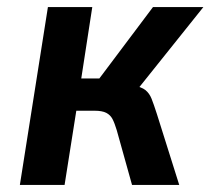

<svg xmlns="http://www.w3.org/2000/svg" viewBox="-20 -521 593 541"><path d="M36 0 115 -501H240L209 -300H260L411 -501H553L353 -251L351 -282Q379 -276 390 -267Q401 -258 407 -243Q413 -228 422 -200L485 0H352L309 -154Q303 -174 297 -185.5Q291 -197 279.5 -203Q268 -209 246 -209H195L162 0Z"/></svg>

Font: Nunito Sans 7pt Condensed
Style: Bold Italic
Weight: 700
Width: 3
Italic angle: -9°
Designer: Vernon Adams
Foundry: Vernon Adams
Version: Version 3.101;gftools[0.9.27]